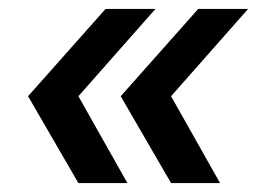

<svg xmlns="http://www.w3.org/2000/svg" viewBox="-20 -530 579 431"><path d="M364 -119 251 -314 425 -510H537L364 -314L474 -119ZM156 -119 43 -314 217 -510H329L156 -314L266 -119Z"/></svg>

Font: MuseoModerno Thin Medium
Style: Italic
Weight: 500
Italic angle: -9°
Version: Version 1.003